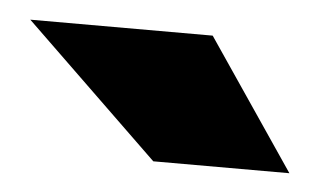

<svg xmlns="http://www.w3.org/2000/svg" viewBox="-27 -767 359 215"><g transform="rotate(5 152.0 -659.0)"><path d="M304 -586 205 -732H0L151 -586Z"/></g></svg>

Font: Aspekta 950
Style: Regular
Weight: 950
Designer: Ivo Dolenc
Version: Version 2.000